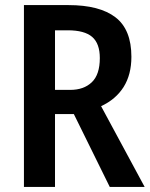

<svg xmlns="http://www.w3.org/2000/svg" viewBox="-20 -734 591 754"><path d="M249 -714Q371 -714 433.5 -666Q496 -618 496 -511Q496 -441 465.5 -392.5Q435 -344 377 -317L548 0H411L270 -286H196V0H74V-714ZM246 -615H196V-381H256Q309 -381 340.5 -411Q372 -441 372 -506Q372 -563 342 -589Q312 -615 246 -615Z"/></svg>

Font: Noto Sans Hebrew Condensed SemiBold
Style: Regular
Weight: 600
Width: 3
Designer: Ben Nathan
Foundry: Google LLC
Version: Version 3.001; ttfautohint (v1.8.4.7-5d5b)